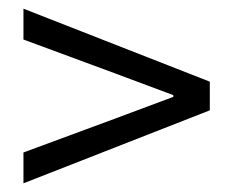

<svg xmlns="http://www.w3.org/2000/svg" viewBox="-20 -553 537 442"><path d="M34 -131V-202L245 -280L379 -330V-334L245 -384L34 -462V-533L463 -365V-299Z"/></svg>

Font: CV Source Sans
Style: Regular
Weight: 400
Designer: Paul D. Hunt
Foundry: Adobe Systems Incorporated
Version: Version 3.001